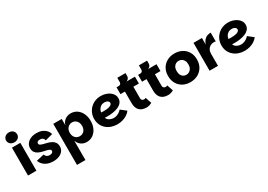

<svg xmlns="http://www.w3.org/2000/svg" viewBox="16 -1941 4650 3331"><g transform="rotate(-30 2341.5 -275.0)"><path d="M59 0V-558H227V0ZM144 -617Q95 -617 64 -645Q33 -673 33 -715Q33 -758 64 -786.5Q95 -815 144 -815Q192 -815 223 -786.5Q254 -758 254 -715Q254 -673 223 -645Q192 -617 144 -617Z M565 7Q504 7 453.5 -12Q403 -31 369 -65.5Q335 -100 320 -145L476 -180Q483 -151 506.5 -134.5Q530 -118 564 -118Q597 -118 615 -131.5Q633 -145 633 -164Q633 -187 611 -198.5Q589 -210 553.5 -218Q518 -226 479 -235Q440 -244 405 -261.5Q370 -279 348 -310Q326 -341 326 -391Q326 -439 352.5 -478Q379 -517 429.5 -541Q480 -565 553 -565Q614 -565 660.5 -546Q707 -527 737.5 -493.5Q768 -460 781 -414L632 -375Q626 -405 605 -422Q584 -439 549 -439Q517 -439 501 -427Q485 -415 485 -395Q485 -373 507 -360.5Q529 -348 564 -340Q599 -332 638 -321.5Q677 -311 712 -293Q747 -275 769 -243Q791 -211 791 -160Q791 -112 763.5 -74Q736 -36 685 -14.5Q634 7 565 7Z M1235 7Q1172 7 1124 -27.5Q1076 -62 1056 -123V265H887V-558H1056V-434Q1076 -496 1124 -530.5Q1172 -565 1235 -565Q1308 -565 1362 -527Q1416 -489 1445.5 -424Q1475 -359 1475 -279Q1475 -198 1445.5 -133.5Q1416 -69 1362 -31Q1308 7 1235 7ZM1180 -141Q1213 -141 1241.5 -157Q1270 -173 1286.5 -204Q1303 -235 1303 -279Q1303 -322 1286.5 -353Q1270 -384 1241.5 -401Q1213 -418 1180 -418Q1147 -418 1118.5 -401Q1090 -384 1073 -353Q1056 -322 1056 -279Q1056 -235 1073 -204Q1090 -173 1118.5 -157Q1147 -141 1180 -141Z M1849 7Q1788 7 1732.5 -12Q1677 -31 1634.5 -67.5Q1592 -104 1567.5 -156Q1543 -208 1543 -275Q1543 -339 1566.5 -392Q1590 -445 1630.5 -484Q1671 -523 1724.5 -544Q1778 -565 1838 -565Q1887 -565 1931.5 -552Q1976 -539 2011.5 -514Q2047 -489 2067.5 -455Q2088 -421 2088 -379Q2088 -326 2058 -291Q2028 -256 1979.5 -236Q1931 -216 1873.5 -207.5Q1816 -199 1760 -200Q1753 -200 1743.5 -200.5Q1734 -201 1726 -201.5Q1718 -202 1714 -202Q1720 -179 1739.5 -160.5Q1759 -142 1789 -131Q1819 -120 1851 -120Q1883 -120 1912.5 -131Q1942 -142 1966 -159Q1990 -176 2007 -197L2115 -112Q2085 -72 2042 -45.5Q1999 -19 1949.5 -6Q1900 7 1849 7ZM1761 -311Q1788 -311 1817 -314Q1846 -317 1870.5 -324.5Q1895 -332 1910.5 -345.5Q1926 -359 1926 -380Q1926 -397 1914 -410Q1902 -423 1882 -430Q1862 -437 1839 -437Q1799 -437 1769 -418Q1739 -399 1723 -370.5Q1707 -342 1705 -313Q1714 -312 1729.5 -311.5Q1745 -311 1761 -311Z M2433 7Q2341 7 2292 -43.5Q2243 -94 2243 -190V-421H2154V-558H2523V-421H2412V-188Q2412 -164 2427.5 -150.5Q2443 -137 2465 -137Q2475 -137 2483.5 -139.5Q2492 -142 2500 -147L2542 -23Q2518 -10 2491.5 -1.5Q2465 7 2433 7ZM2198 -513V-558Q2220 -558 2234 -572Q2248 -586 2248 -608V-694H2412V-634Q2412 -620 2405 -603.5Q2398 -587 2383.5 -574.5Q2369 -562 2349 -558Z M2865 7Q2773 7 2724 -43.5Q2675 -94 2675 -190V-421H2586V-558H2955V-421H2844V-188Q2844 -164 2859.5 -150.5Q2875 -137 2897 -137Q2907 -137 2915.5 -139.5Q2924 -142 2932 -147L2974 -23Q2950 -10 2923.5 -1.5Q2897 7 2865 7ZM2630 -513V-558Q2652 -558 2666 -572Q2680 -586 2680 -608V-694H2844V-634Q2844 -620 2837 -603.5Q2830 -587 2815.5 -574.5Q2801 -562 2781 -558Z M3313 7Q3231 7 3166 -27.5Q3101 -62 3063.5 -127Q3026 -192 3026 -279Q3026 -367 3064 -431Q3102 -495 3167.5 -530Q3233 -565 3315 -565Q3398 -565 3463.5 -530.5Q3529 -496 3567 -431.5Q3605 -367 3605 -279Q3605 -192 3566 -127Q3527 -62 3461 -27.5Q3395 7 3313 7ZM3313 -139Q3344 -139 3371.5 -154.5Q3399 -170 3416 -201Q3433 -232 3433 -279Q3433 -327 3416 -357.5Q3399 -388 3372.5 -403Q3346 -418 3315 -418Q3284 -418 3257.5 -403Q3231 -388 3214.5 -357.5Q3198 -327 3198 -279Q3198 -232 3213.5 -201Q3229 -170 3255.5 -154.5Q3282 -139 3313 -139Z M3696 0V-558H3865V0ZM3839 -240 3865 -423Q3883 -488 3928 -525.5Q3973 -563 4043 -563V-387Q4032 -389 4022 -390Q4012 -391 4002 -391Q3965 -391 3934 -373.5Q3903 -356 3884 -322.5Q3865 -289 3865 -240Z M4399 7Q4338 7 4282.5 -12Q4227 -31 4184.5 -67.5Q4142 -104 4117.5 -156Q4093 -208 4093 -275Q4093 -339 4116.5 -392Q4140 -445 4180.5 -484Q4221 -523 4274.5 -544Q4328 -565 4388 -565Q4437 -565 4481.5 -552Q4526 -539 4561.5 -514Q4597 -489 4617.5 -455Q4638 -421 4638 -379Q4638 -326 4608 -291Q4578 -256 4529.5 -236Q4481 -216 4423.5 -207.5Q4366 -199 4310 -200Q4303 -200 4293.5 -200.5Q4284 -201 4276 -201.5Q4268 -202 4264 -202Q4270 -179 4289.5 -160.5Q4309 -142 4339 -131Q4369 -120 4401 -120Q4433 -120 4462.5 -131Q4492 -142 4516 -159Q4540 -176 4557 -197L4665 -112Q4635 -72 4592 -45.5Q4549 -19 4499.5 -6Q4450 7 4399 7ZM4311 -311Q4338 -311 4367 -314Q4396 -317 4420.5 -324.5Q4445 -332 4460.5 -345.5Q4476 -359 4476 -380Q4476 -397 4464 -410Q4452 -423 4432 -430Q4412 -437 4389 -437Q4349 -437 4319 -418Q4289 -399 4273 -370.5Q4257 -342 4255 -313Q4264 -312 4279.5 -311.5Q4295 -311 4311 -311Z"/></g></svg>

Font: Parkinsans
Style: Bold
Weight: 700
Designer: Red Stone, Indian Type Foundry
Foundry: Indian Type Foundry
Version: Version 1.000